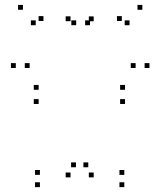

<svg xmlns="http://www.w3.org/2000/svg" viewBox="-20 -760 660 790"><path d="M494.3 -332.2V-352.2H474.3V-332.2ZM494.3 -390.5V-410.5H474.3V-390.5ZM139 -390.5V-410.5H119V-390.5ZM139 -332.2V-352.2H119V-332.2ZM491.5 10V-10H471.5V10ZM491.5 -40.5V-60.5H471.5V-40.5ZM343.2 -71.8V-91.8H323.2V-71.8ZM365.5 -30.2V-50.2H345.5V-30.2ZM365.5 -672.5V-692.5H345.5V-672.5ZM350.3 -656.2V-676.2H330.3V-656.2ZM513 -656.2V-676.2H493V-656.2ZM481.2 -673.7V-693.7H461.2V-673.7ZM538 -480.3V-500.3H518V-480.3ZM595 -480.3V-500.3H575V-480.3ZM565.7 -719.8V-739.8H545.7V-719.8ZM74.3 -719.8V-739.8H54.3V-719.8ZM45 -480.3V-500.3H25V-480.3ZM102 -480.3V-500.3H82V-480.3ZM158.8 -673.7V-693.7H138.8V-673.7ZM127 -656.2V-676.2H107V-656.2ZM293.5 -656.3V-676.3H273.5V-656.3ZM270.2 -672.8V-692.8H250.2V-672.8ZM270.2 -30.2V-50.2H250.2V-30.2ZM292.5 -71.8V-91.8H272.5V-71.8ZM144.2 -40.5V-60.5H124.2V-40.5ZM144.2 10V-10H124.2V10Z"/></svg>

Font: Monaspace Xenon Dots Var
Style: Regular
Weight: 400
Designer: Riley Cran and the Lettermatic Team
Version: Version 1.100 (Monaspace Xenon Dots)